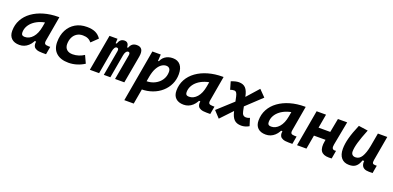

<svg xmlns="http://www.w3.org/2000/svg" viewBox="2 -1446 5269 2575"><g transform="rotate(20 2636.5 -158.5)"><path d="M168.9 10.3Q95.7 10.3 55.7 -27.8Q15.6 -65.9 15.6 -135.3Q15.6 -223.1 54.7 -294.7Q93.8 -366.2 164.3 -417Q234.9 -467.8 329.6 -495.1Q424.3 -522.5 535.6 -522.5H547.9L485.8 -166.5Q480 -132.3 492.7 -119.6Q505.4 -106.9 545.4 -106.9H568.8L549.3 4.9H496.1Q442.9 4.9 414.3 -6.6Q385.7 -18.1 375 -36.9Q364.3 -55.7 364 -77.9Q363.8 -100.1 366.7 -122.1L398.9 -109.4H342.3L373 -175.3Q347.7 -86.9 293.9 -38.3Q240.2 10.3 168.9 10.3ZM200.7 -115.2Q264.6 -115.2 313.2 -170.2Q361.8 -225.1 379.4 -325.7L404.3 -467.3L451.2 -397Q388.2 -394.5 333.5 -375.7Q278.8 -356.9 237.8 -325.4Q196.8 -293.9 173.8 -252.2Q150.9 -210.4 150.9 -162.1Q150.9 -138.2 163.1 -126.7Q175.3 -115.2 200.7 -115.2Z M883.3 -115.7Q927.4 -115.7 969.6 -129.5Q1011.8 -143.3 1044.4 -165.5L1094.2 -58.1Q1048.3 -27.3 989.4 -8.8Q930.4 9.8 869.1 9.8Q756.6 9.8 695 -45.2Q633.3 -100.1 633.3 -199.7Q633.3 -298.8 671.7 -372.3Q710.2 -445.8 779.6 -486.6Q849.1 -527.3 942.4 -527.3Q1015.1 -527.3 1063.2 -505.4Q1111.3 -483.4 1144.5 -434.6L1054.2 -347.2Q1030.3 -376 1000.6 -388.9Q970.8 -401.9 928.7 -401.9Q880.4 -401.9 844.5 -379.2Q808.6 -356.4 788.8 -315.8Q769 -275.1 768.6 -220.2Q769.1 -170.6 799 -143.1Q828.9 -115.7 883.3 -115.7Z M1379.4 -517.6 1372.6 -384.3 1305.2 0H1172.9L1265.1 -517.6ZM1372.1 0 1435.5 -359.4Q1443.4 -404.3 1412.1 -404.3Q1394 -404.3 1382.1 -386Q1370.1 -367.7 1362.8 -330.6L1360.8 -453.1H1390.1Q1404.8 -493.2 1425.5 -510.3Q1446.3 -527.3 1478.5 -527.3Q1517.6 -527.3 1532 -494.6Q1546.4 -461.9 1534.7 -390.6L1465.8 0ZM1734.9 -390.6 1665 0H1532.7L1596.7 -359.4Q1600.6 -380.9 1595 -392.6Q1589.4 -404.3 1576.2 -404.3Q1558.1 -404.3 1544.2 -386Q1530.3 -367.7 1523.9 -330.6L1522 -453.1H1553.2Q1568.8 -493.7 1593 -510.5Q1617.2 -527.3 1653.8 -527.3Q1759.3 -527.3 1734.9 -390.6Z M1880.9 224.6H1746.6L1877 -517.6H1996.6L1989.7 -395ZM1907.2 9.8Q1876.5 9.8 1846.7 7.1Q1816.9 4.4 1786.1 0L1844.2 -127.9Q1871.1 -115.7 1933.1 -115.7Q2003.4 -115.7 2059.3 -144.5Q2115.2 -173.3 2147.5 -222.9Q2179.7 -272.5 2179.7 -335Q2179.7 -367.2 2163.6 -384.5Q2147.5 -401.9 2118.2 -401.9Q2085.4 -401.9 2053 -379.9Q2020.5 -357.9 1994.1 -311Q1967.8 -264.2 1953.6 -189.5L1973.1 -424.3H2015.6L1995.6 -397Q2009.8 -459.5 2055.9 -493.4Q2102.1 -527.3 2168 -527.3Q2237.8 -527.3 2276.4 -481.7Q2314.9 -436 2314.9 -351.6Q2314.9 -274.4 2284.2 -208.5Q2253.4 -142.6 2198.2 -93.5Q2143.1 -44.4 2068.8 -17.3Q1994.6 9.8 1907.2 9.8Z M2512.7 10.3Q2439.5 10.3 2399.4 -27.8Q2359.4 -65.9 2359.4 -135.3Q2359.4 -223.1 2398.4 -294.7Q2437.5 -366.2 2508.1 -417Q2578.6 -467.8 2673.3 -495.1Q2768.1 -522.5 2879.4 -522.5H2891.6L2829.6 -166.5Q2823.7 -132.3 2836.4 -119.6Q2849.1 -106.9 2889.2 -106.9H2912.6L2893.1 4.9H2839.8Q2786.6 4.9 2758.1 -6.6Q2729.5 -18.1 2718.8 -36.9Q2708 -55.7 2707.8 -77.9Q2707.5 -100.1 2710.4 -122.1L2742.7 -109.4H2686L2716.8 -175.3Q2691.4 -86.9 2637.7 -38.3Q2584 10.3 2512.7 10.3ZM2544.4 -115.2Q2608.4 -115.2 2657 -170.2Q2705.6 -225.1 2723.1 -325.7L2748 -467.3L2794.9 -397Q2731.9 -394.5 2677.2 -375.7Q2622.6 -356.9 2581.5 -325.4Q2540.5 -293.9 2517.6 -252.2Q2494.6 -210.4 2494.6 -162.1Q2494.6 -138.2 2506.8 -126.7Q2519 -115.2 2544.4 -115.2Z M3021.5 24.9 2935.5 -67.9 3209 -317.4 3408.7 -542 3499.5 -449.2 3238.3 -204.1ZM3335 9.8Q3268.1 9.8 3232.7 -26.4Q3197.3 -62.5 3180.2 -141.1L3139.2 -334.5Q3131.3 -370.1 3119.4 -386Q3107.4 -401.9 3086.9 -401.9Q3072.8 -401.9 3059.8 -399.4Q3046.9 -397 3032.7 -391.1L3001 -501Q3064.9 -527.3 3110.8 -527.3Q3172.9 -527.3 3206.5 -491.5Q3240.2 -455.6 3255.9 -376.5L3294.4 -182.6Q3301.3 -147 3316.7 -131.3Q3332 -115.7 3358.9 -115.7Q3372.6 -115.7 3385 -118.9Q3397.5 -122.1 3411.6 -128.4L3444.8 -21.5Q3390.1 9.8 3335 9.8Z M3684.6 10.3Q3611.3 10.3 3571.3 -27.8Q3531.2 -65.9 3531.2 -135.3Q3531.2 -223.1 3570.3 -294.7Q3609.4 -366.2 3679.9 -417Q3750.5 -467.8 3845.2 -495.1Q3939.9 -522.5 4051.3 -522.5H4063.5L4001.5 -166.5Q3995.6 -132.3 4008.3 -119.6Q4021 -106.9 4061 -106.9H4084.5L4064.9 4.9H4011.7Q3958.5 4.9 3929.9 -6.6Q3901.4 -18.1 3890.6 -36.9Q3879.9 -55.7 3879.6 -77.9Q3879.4 -100.1 3882.3 -122.1L3914.6 -109.4H3857.9L3888.7 -175.3Q3863.3 -86.9 3809.6 -38.3Q3755.9 10.3 3684.6 10.3ZM3716.3 -115.2Q3780.3 -115.2 3828.9 -170.2Q3877.4 -225.1 3895 -325.7L3919.9 -467.3L3966.8 -397Q3903.8 -394.5 3849.1 -375.7Q3794.4 -356.9 3753.4 -325.4Q3712.4 -293.9 3689.5 -252.2Q3666.5 -210.4 3666.5 -162.1Q3666.5 -138.2 3678.7 -126.7Q3690.9 -115.2 3716.3 -115.2Z M4129.9 0 4221.2 -517.6H4355.5L4264.2 0ZM4252.4 -198.2 4273.9 -319.8H4540L4518.6 -198.2ZM4585.4 9.8Q4504.4 9.8 4473.6 -36.1Q4442.9 -82 4460.9 -178.2L4525.4 -517.6H4657.2L4592.8 -176.8Q4585.9 -140.6 4595.2 -123.3Q4604.5 -106 4629.9 -106Q4638.2 -106 4647.5 -107.4L4627.4 8.3Q4618.2 8.8 4608.2 9.3Q4598.1 9.8 4585.4 9.8Z M4874.5 10.3Q4802.2 10.3 4762.9 -35.6Q4723.6 -81.5 4723.6 -164.6Q4723.6 -235.8 4746.6 -321.8Q4769.5 -407.7 4820.8 -527.3L4953.6 -508.3Q4904.3 -386.2 4881.6 -307.6Q4858.9 -229 4858.9 -176.8Q4858.9 -147.5 4875 -131.3Q4891.1 -115.2 4920.9 -115.2Q4975.1 -115.2 5008.5 -169.4Q5042 -223.6 5061.5 -325.7L5056.6 -109.4H5024.4L5043.5 -160.6Q5027.8 -107.9 5009.3 -69.6Q4990.7 -31.2 4959.5 -10.5Q4928.2 10.3 4874.5 10.3ZM5156.2 4.9Q5114.7 4.9 5089.1 -9.3Q5063.5 -23.4 5053.5 -51.5Q5043.5 -79.6 5048.8 -122.1L5045.4 -234.9L5095.7 -517.6H5229.5L5168 -166.5Q5162.1 -132.3 5170.4 -119.6Q5178.7 -106.9 5205.6 -106.9H5229L5209.5 4.9Z"/></g></svg>

Font: Cascadia Mono NF
Style: Italic
Weight: 400
Italic angle: -10°
Monospace: yes
Designer: Aaron Bell
Foundry: Saja Typeworks
Version: Version 2404.023